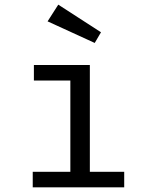

<svg xmlns="http://www.w3.org/2000/svg" viewBox="-20 -807 640 827"><path d="M367 -67H515V0H121V-67H283V-460H126V-527H367ZM185 -715 231 -787 415 -668 388 -622Z"/></svg>

Font: Fira Mono
Style: Regular
Weight: 400
Designer: Carrois Corporate & Edenspiekermann AG
Foundry: Carrois Corporate GbR & Edenspiekermann AG
Version: Version 3.206